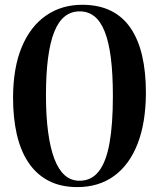

<svg xmlns="http://www.w3.org/2000/svg" viewBox="-20 -772 664 802"><path d="M303 9.5Q233.5 9.5 182.8 -17Q132 -43.5 99 -92.8Q66 -142 50.2 -210.8Q34.5 -279.5 34.5 -364.5Q35 -490 71.2 -576.2Q107.5 -662.5 172.5 -707.2Q237.5 -752 323 -752Q392.5 -752 442.8 -727.2Q493 -702.5 525.5 -654.8Q558 -607 573.8 -539Q589.5 -471 589.5 -384Q589 -259.5 554.8 -171.5Q520.5 -83.5 456.5 -37Q392.5 9.5 303 9.5ZM312 -17Q362 -17 392.8 -56.5Q423.5 -96 437.5 -174.5Q451.5 -253 451.5 -370.5Q451.5 -463.5 443 -530.5Q434.5 -597.5 417.2 -640.5Q400 -683.5 374 -704Q348 -724.5 313 -724.5Q277.5 -724.5 251 -703.8Q224.5 -683 207 -639.8Q189.5 -596.5 180.8 -530.2Q172 -464 172 -373.5Q172 -286.5 181 -220Q190 -153.5 207.2 -108.2Q224.5 -63 250.5 -40Q276.5 -17 312 -17Z"/></svg>

Font: Merriweather 144pt SemiBold
Style: Regular
Weight: 600
Version: Version 2.100